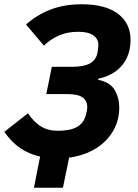

<svg xmlns="http://www.w3.org/2000/svg" viewBox="-22 -730 649 900"><path d="M137 150 166 4Q113 -8 72.5 -36Q32 -64 -2 -112L109 -199Q136 -159 169 -138Q202 -117 250 -117Q307 -117 339 -135Q371 -153 381 -192Q383 -200 385 -210Q387 -220 387 -227Q387 -258 365 -273.5Q343 -289 293 -289H195L221 -417H318Q371 -417 399 -432.5Q427 -448 434 -479Q436 -489 437.5 -500Q439 -511 439 -521Q439 -547 416 -564Q393 -581 345 -581Q294 -581 254 -563.5Q214 -546 184 -516L100 -615Q150 -660 214.5 -685Q279 -710 361 -710Q472 -710 531 -665.5Q590 -621 590 -543Q590 -495 572 -457.5Q554 -420 520 -395.5Q486 -371 439 -361L438 -356Q494 -345 515.5 -308Q537 -271 537 -226Q537 -165 507.5 -115Q478 -65 425.5 -33Q373 -1 302 9L273 150Z"/></svg>

Font: IBM Plex Sans
Style: Bold Italic
Weight: 700
Italic angle: -11.31°
Designer: Mike Abbink, Paul van der Laan, Pieter van Rosmalen
Foundry: Bold Monday
Version: Version 3.201